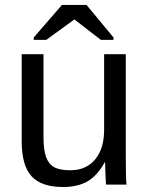

<svg xmlns="http://www.w3.org/2000/svg" viewBox="-20 -748 596 778"><path d="M156.2 -528.3H67.9V-176.3C67.9 -109.9 81.3 -62.3 108.2 -33.4C135 -4.6 177.4 9.8 235.4 9.8C274.7 9.8 307.7 2.2 334.2 -12.9C360.8 -28.1 384.1 -53.9 404.3 -90.3H405.8C406.4 -64.6 407 -47.1 407.5 -37.8C408 -28.6 408.4 -20.3 408.7 -13.2C409 -6 409.3 -1.6 409.7 0H492.7C490.7 -13.7 489.7 -51.3 489.7 -112.8V-528.3H401.9V-222.2C401.9 -170.7 389.6 -130.5 365.2 -101.6C340.8 -72.6 307.5 -58.1 265.1 -58.1C236.2 -58.1 214.2 -62.3 199.2 -70.8C184.2 -79.3 173.3 -93.1 166.5 -112.3C159.7 -131.5 156.2 -158.5 156.2 -193.4ZM439.9 -596.2 330.6 -728H231L116.7 -596.2V-586.4H167.5L280.8 -668.9H281.7L388.7 -586.4H439.9Z"/></svg>

Font: Arimo
Style: Regular
Weight: 400
Designer: Steve Matteson
Foundry: Monotype Imaging Inc.
Version: Version 1.32